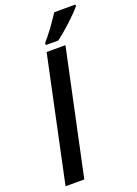

<svg xmlns="http://www.w3.org/2000/svg" viewBox="-177 -1030 785 1100"><g transform="rotate(-20 216.0 -479.5)"><path d="M137.2 0H22.9L184.1 -759.8H298.8ZM193.4 -811Q240.7 -863.8 303.2 -959H432.1V-949.7Q405.8 -917.5 355 -870.8Q304.2 -824.2 269.5 -798.8H193.4Z"/></g></svg>

Font: Open Sans Semibold
Style: Italic
Weight: 600
Italic angle: -12°
Foundry: Ascender Corporation
Version: Version 1.10